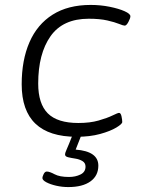

<svg xmlns="http://www.w3.org/2000/svg" viewBox="-20 -549 573 779"><path d="M291 6Q68 6 68 -207Q68 -305 99.5 -377.5Q131 -450 193.5 -489.5Q256 -529 348 -529Q388 -529 425 -521.5Q462 -514 485.5 -503.5Q509 -493 509 -483Q509 -475 501 -460Q493 -445 486 -445Q480 -445 463 -452Q446 -459 415.5 -466Q385 -473 340 -473Q235 -473 185 -402Q135 -331 135 -210Q135 -128 174 -89Q213 -50 298 -50Q345 -50 380 -60Q415 -70 436.5 -80.5Q458 -91 463 -91Q470 -91 473 -77Q476 -63 476 -54Q476 -46 452 -31.5Q428 -17 386.5 -5.5Q345 6 291 6ZM257 210Q232 210 208 204.5Q184 199 168 190.5Q152 182 152 173Q152 168 157 157.5Q162 147 170 147Q181 147 201.5 158Q222 169 260 169Q286 169 306.5 159Q327 149 327 127Q327 112 314.5 104.5Q302 97 285.5 94.5Q269 92 256.5 89Q244 86 244 78Q244 71 250.5 57Q257 43 275 -3H311L287 58Q379 65 379 123Q379 164 347 187Q315 210 257 210Z"/></svg>

Font: Asap Semi Expanded Semi Expanded Light
Style: Italic
Weight: 300
Width: 6
Italic angle: -6°
Designer: Pablo Cosgaya
Foundry: Omnibus-Type
Version: Version 3.001; ttfautohint (v1.8.4.7-5d5b)